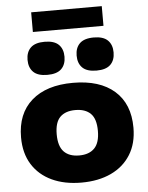

<svg xmlns="http://www.w3.org/2000/svg" viewBox="-63 -1027 841 1089"><g transform="rotate(-5 357.0 -482.5)"><path d="M357 10.5Q260.5 10.5 188.8 -23Q117 -56.5 77 -120.2Q37 -184 37 -274.5Q37 -409.5 121.2 -483.5Q205.5 -557.5 357 -557.5Q509 -557.5 593 -483.8Q677 -410 677 -274.5Q677 -184.5 637.2 -120.8Q597.5 -57 525.5 -23.2Q453.5 10.5 357 10.5ZM357 -144Q413.5 -144 444 -175Q474.5 -206 474.5 -274Q474.5 -342.5 444 -372.5Q413.5 -402.5 357 -402.5Q300.5 -402.5 270.2 -372.5Q240 -342.5 240 -274.5Q240 -206.5 270.2 -175.2Q300.5 -144 357 -144ZM497 -615Q442.5 -615 417 -640Q391.5 -665 391.5 -709.5Q391.5 -753.5 417 -778.5Q442.5 -803.5 497 -803.5Q551 -803.5 576.5 -778.5Q602 -753.5 602 -709.5Q602 -665 576.5 -640Q551 -615 497 -615ZM217 -615Q163 -615 137.5 -640Q112 -665 112 -709.5Q112 -753.5 137.5 -778.5Q163 -803.5 217 -803.5Q271.5 -803.5 297 -778.5Q322.5 -753.5 322.5 -709.5Q322.5 -665 297 -640Q271.5 -615 217 -615ZM156 -864.5V-976.5H558V-864.5Z"/></g></svg>

Font: Encode Sans Exp XBd
Style: Regular
Weight: 800
Width: 7
Designer: Multiple Designers
Foundry: Impallari Type
Version: Version 3.002; ttfautohint (v1.8.3) -l 8 -r 50 -G 200 -x 14 